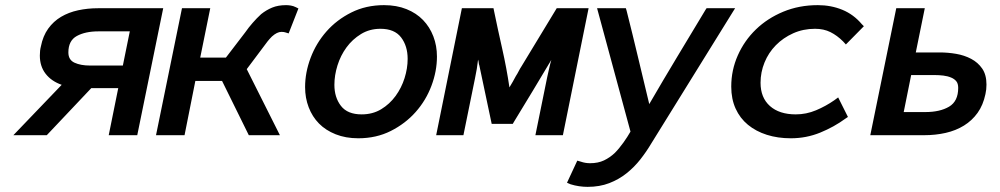

<svg xmlns="http://www.w3.org/2000/svg" viewBox="-20 -526 3890 747"><path d="M458 -271 485 -404H363Q312 -404 279 -386Q246 -368 246 -322Q246 -293 270 -282Q294 -271 330 -271ZM32 0 220 -196Q180 -210 157.5 -239Q135 -268 135 -310Q135 -330 139 -345Q147 -386 167.5 -414.5Q188 -443 217.5 -460.5Q247 -478 284 -486Q321 -494 362 -494H615L514 0H403L440 -183H335L162 0Z M688 -494H798L759 -302H859L934 -400Q941 -410 948 -419Q955 -428 963 -437Q971 -446 979 -454.5Q987 -463 996 -471Q1016 -487 1039 -496.5Q1062 -506 1093 -506Q1101 -506 1111 -504.5Q1121 -503 1131 -498L1141 -493L1103 -396L1090 -400Q1085 -402 1075 -402Q1058 -402 1038 -384Q1033 -379 1029 -374.5Q1025 -370 1021 -365Q1014 -356 1006 -345L940 -257L1069 0H948L844 -211H740L698 0H587Z M1566 -297Q1566 -347 1540.5 -380.5Q1515 -414 1460 -414Q1418 -414 1384.5 -393.5Q1351 -373 1328 -341.5Q1305 -310 1293 -271.5Q1281 -233 1281 -196Q1281 -147 1306.5 -114Q1332 -81 1387 -81Q1430 -81 1463 -101Q1496 -121 1519 -152.5Q1542 -184 1554 -222Q1566 -260 1566 -297ZM1167 -187Q1167 -244 1188.5 -301Q1210 -358 1250 -403.5Q1290 -449 1347 -477.5Q1404 -506 1474 -506Q1523 -506 1561.5 -490.5Q1600 -475 1626 -448Q1652 -421 1666 -384.5Q1680 -348 1680 -306Q1680 -249 1658.5 -192Q1637 -135 1597 -90Q1557 -45 1500.5 -16.5Q1444 12 1374 12Q1325 12 1286 -3.5Q1247 -19 1221 -45.5Q1195 -72 1181 -108.5Q1167 -145 1167 -187Z M1840 -294Q1836 -258 1828 -221L1783 0H1677L1777 -494H1900L1902 -484Q1917 -411 1934 -336Q1951 -261 1962 -186Q1969 -197 1975 -208Q1981 -219 1987 -230Q1993 -239 1998 -249Q2003 -259 2009 -268L2146 -494H2270L2170 0H2063L2109 -226Q2113 -243 2116.5 -259.5Q2120 -276 2125 -293Q2089 -232 2052.5 -172Q2016 -112 1979 -51L1975 -44H1893L1845 -271Q1843 -276 1842.5 -282Q1842 -288 1840 -294Z M2506 -121Q2560 -214 2614.5 -304.5Q2669 -395 2725 -488L2729 -494H2840L2514 32Q2495 64 2471.5 94Q2448 124 2418 148Q2388 172 2350.5 186.5Q2313 201 2266 201Q2250 201 2233 198.5Q2216 196 2200 191L2186 185L2226 99L2240 103Q2257 109 2276 109Q2307 109 2330 98Q2353 87 2372 69Q2381 60 2389.5 49.5Q2398 39 2406 28Q2421 7 2433 -14L2303 -494H2415L2418 -484Q2441 -393 2462.5 -302.5Q2484 -212 2506 -121Z M3271 -353 3260 -365Q3237 -388 3211 -401Q3185 -414 3151 -414Q3105 -414 3066 -396.5Q3027 -379 2998.5 -350Q2970 -321 2954.5 -283Q2939 -245 2939 -204Q2939 -146 2975.5 -113.5Q3012 -81 3076 -81Q3117 -81 3155 -97Q3193 -113 3226 -136L3241 -147L3279 -71L3270 -65Q3225 -32 3171 -10Q3117 12 3057 12Q3006 12 2963.5 -1.5Q2921 -15 2890 -40.5Q2859 -66 2842 -103.5Q2825 -141 2825 -189Q2825 -253 2850.5 -310.5Q2876 -368 2921 -411.5Q2966 -455 3027.5 -480.5Q3089 -506 3162 -506Q3213 -506 3257 -488Q3301 -470 3333 -432L3341 -424Z M3580 -90Q3637 -90 3672.5 -111Q3708 -132 3708 -184Q3708 -201 3700.5 -210Q3693 -219 3681 -224Q3667 -230 3650 -232Q3633 -234 3615 -234H3525L3496 -90ZM3467 -494H3578L3543 -322H3636Q3668 -322 3700 -316.5Q3732 -311 3758.5 -297Q3785 -283 3801.5 -259Q3818 -235 3818 -197Q3818 -187 3817 -178Q3816 -169 3814 -160Q3805 -117 3783.5 -87Q3762 -57 3730.5 -37.5Q3699 -18 3659.5 -9Q3620 0 3576 0H3366Z"/></svg>

Font: Codetta
Style: Bold Italic
Weight: 700
Italic angle: -11°
Designer: Ulrich Proeller
Foundry: PROSA GmbH
Version: Version 2.00;September 29, 2018;FontCreator 11.5.0.2427 64-b